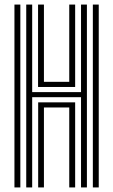

<svg xmlns="http://www.w3.org/2000/svg" viewBox="-20 -820 495 840"><path d="M94.8 0V-800H120.8V-417H334.5V-800H360.2V0H334.5V-394.8H120.8V0ZM147 0V-372.2H308.8V0H283V-349.8H172.2V0ZM43.2 0V-800H69V0ZM386.2 0V-800H412V0ZM146.5 -439.5V-800H172.2V-462H283V-800H308.8V-439.5Z"/></svg>

Font: Big Shoulders Inline Display Thin ExtraBold
Style: Regular
Weight: 800
Version: Version 2.002